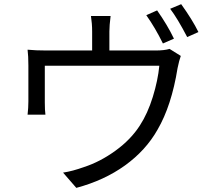

<svg xmlns="http://www.w3.org/2000/svg" viewBox="-20 -867 1040 935"><path d="M827.1 -678.7 773.4 -655.3Q735.4 -732.4 692.4 -793L745.1 -816.4Q795.9 -744.1 827.1 -678.7ZM512.7 -621.1H737.3Q780.3 -621.1 805.7 -628.9L860.4 -594.7Q852.5 -573.2 844.7 -535.2Q815.4 -352.5 747.1 -235.4Q690.4 -134.8 588.9 -61.5Q487.3 11.7 351.6 47.9L287.1 -26.4Q333 -33.2 389.6 -53.7Q467.8 -79.1 542.5 -133.3Q617.2 -187.5 661.1 -255.9Q699.2 -314.5 724.1 -395Q749 -475.6 755.9 -546.9H198.2V-368.2Q198.2 -330.1 201.2 -308.6H114.3Q118.2 -341.8 118.2 -373V-547.9Q118.2 -594.7 114.3 -625Q153.3 -621.1 207 -621.1H428.7V-713.9Q428.7 -752 422.9 -789.1H518.6Q512.7 -742.2 512.7 -713.9ZM808.6 -824.2 862.3 -846.7Q917 -770.5 946.3 -710.9L891.6 -686.5Q843.8 -778.3 808.6 -824.2Z"/></svg>

Font: Gen Shin Gothic Regular
Style: Regular
Weight: 400
Designer: [Source Han Sans]
Ryoko NISHIZUKA  (kana & ideographs); Paul D. Hunt (Latin, Greek & Cyrillic); Wenlong ZHANG  (bopomofo
Version: Version 1.002.20150607